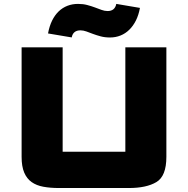

<svg xmlns="http://www.w3.org/2000/svg" viewBox="-20 -938 945 965"><path d="M88.6 -700H294.9V-175.4Q294.9 -175.4 294.9 -175.4Q294.9 -175.4 294.9 -175.4H610Q610 -175.4 610 -175.4Q610 -175.4 610 -175.4V-700H816.2V-149.7Q816.2 -52.7 766.1 -22.9Q716 7 627.8 7H276.1Q232.7 7 197.9 0.6Q163.2 -5.7 138.9 -22.9Q114.6 -40.1 101.6 -70.8Q88.6 -101.5 88.6 -149.7ZM221.4 -769.9Q228.2 -806.7 241.8 -834.4Q255.5 -862.1 274.9 -880.8Q294.4 -899.4 319 -908.9Q343.6 -918.4 372.2 -918.4Q397.9 -918.4 418.8 -912.7Q439.8 -907.1 457.4 -900.5Q475.1 -893.9 490.5 -888.2Q505.9 -882.5 520.9 -882.5Q539.2 -882.5 550.2 -891.6Q561.1 -900.8 564.5 -918.4L683.4 -898.3Q676.9 -862.8 663.2 -835.2Q649.4 -807.6 629.9 -788.6Q610.5 -769.5 585.9 -759.6Q561.3 -749.6 532.7 -749.6Q507 -749.6 486 -755.3Q465 -760.9 447.4 -767.5Q429.8 -774.1 414.4 -779.8Q398.9 -785.5 384 -785.5Q365.6 -785.5 354.7 -776.5Q343.7 -767.5 340.4 -749.9Z"/></svg>

Font: Science Gothic
Style: Regular
Weight: 400
Designer: Thomas Phinney, Vassil Kateliev, Brandon Buerkle
Foundry: Font Detective LLC
Version: Version 1.018